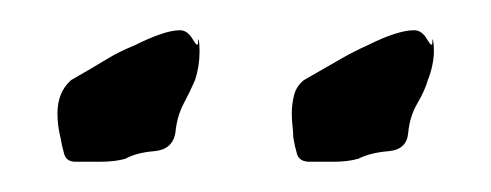

<svg xmlns="http://www.w3.org/2000/svg" viewBox="-20 -553 325 127"><path d="M185 -446Q178 -446 176.5 -451Q175 -456 174 -462Q174 -465 173.5 -469.5Q173 -474 173 -478Q173 -484 174.5 -490Q176 -496 181 -500Q195 -508 204.5 -513.5Q214 -519 223 -523Q243 -533 254 -533Q259 -533 262.5 -527Q266 -521 266 -525V-526Q266 -528 266.5 -526Q267 -524 267 -519Q267 -515 266 -510Q265 -505 263 -500Q261 -493 256 -484.5Q251 -476 250 -465Q249 -454 237 -453Q225 -452 217 -448Q210 -446 200.5 -446Q191 -446 186 -446ZM30 -446Q24 -446 22.5 -451Q21 -456 20 -462Q18 -470 18 -478Q18 -492 27 -500Q41 -508 50 -513.5Q59 -519 69 -523Q89 -533 99 -533Q104 -533 107.5 -527Q111 -521 111 -525V-526Q111 -528 111.5 -526Q112 -524 112 -519Q112 -509 109 -500Q106 -493 101.5 -484.5Q97 -476 96 -465Q94 -454 82 -453Q70 -452 63 -448Q56 -446 46 -446Q36 -446 31 -446Z"/></svg>

Font: Vujahday Script
Style: Regular
Weight: 400
Designer: Robert E. Leuschke
Foundry: Robert E. Leuschke
Version: Version 1.010; ttfautohint (v1.8.3)